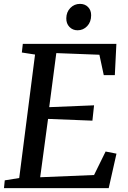

<svg xmlns="http://www.w3.org/2000/svg" viewBox="-22 -969 658 989"><path d="M-1.5 0 2.5 -40 77 -52 158.5 -688 90.5 -698.5 95.5 -743H577.5L569.5 -582H512.5L490 -687L268 -695.5L231.5 -417L462.5 -426.5L454 -347.5L225.5 -356.5L185 -56L462.5 -67.5L522 -188.5L578 -177.5L538 0ZM377.5 -813Q352.5 -813 335.8 -830.2Q319 -847.5 319.5 -875Q320 -907.5 340.5 -928.2Q361 -949 390 -949Q415.5 -949 431.5 -932.8Q447.5 -916.5 447.5 -890.5Q447.5 -856 427.2 -834.5Q407 -813 377.5 -813Z"/></svg>

Font: Merriweather
Style: Italic
Weight: 400
Italic angle: -7.8°
Designer: Eben Sorkin
Foundry: Eben Sorkin
Version: Version 2.100